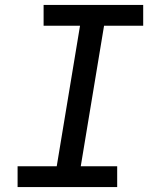

<svg xmlns="http://www.w3.org/2000/svg" viewBox="-20 -755 640 775"><path d="M51 0V-84H209L303 -651H156V-735H558V-651H400L306 -84H453V0Z"/></svg>

Font: Iosevka Curly Slab MdExObl
Style: Regular
Weight: 500
Width: 7
Italic angle: -9°
Monospace: yes
Designer: Belleve Invis
Foundry: Belleve Invis
Version: Version 11.1.0; ttfautohint (v1.8.3)